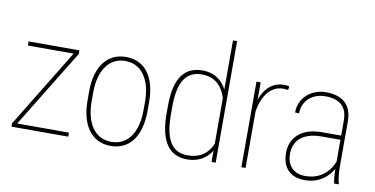

<svg xmlns="http://www.w3.org/2000/svg" viewBox="-73 -953 2282 1167"><g transform="rotate(10 1068.0 -369.5)"><path d="M395.5 -24.9V0H52.2V-24.9ZM371.6 -506.3 61 0H45.4V-20.5L356 -528.3H371.6ZM359.4 -528.3V-502.9H58.1V-528.3Z M473.1 -236.3V-293Q473.1 -350.6 485.8 -396Q498.5 -441.4 522.5 -473.1Q546.4 -504.9 580.8 -521.5Q615.2 -538.1 658.7 -538.1Q702.6 -538.1 736.8 -521.5Q771 -504.9 794.7 -473.1Q818.4 -441.4 830.8 -396Q843.3 -350.6 843.3 -293V-236.3Q843.3 -178.7 830.8 -132.8Q818.4 -86.9 794.7 -54.9Q771 -22.9 736.8 -6.1Q702.6 10.7 658.7 10.7Q615.2 10.7 580.8 -6.1Q546.4 -22.9 522.5 -54.9Q498.5 -86.9 485.8 -132.8Q473.1 -178.7 473.1 -236.3ZM498.5 -293V-236.3Q498.5 -189.5 508.3 -148.9Q518.1 -108.4 537.8 -78.4Q557.6 -48.3 587.9 -31.5Q618.2 -14.6 658.7 -14.6Q699.2 -14.6 729.2 -31.5Q759.3 -48.3 779.1 -78.4Q798.8 -108.4 808.6 -148.9Q818.4 -189.5 818.4 -236.3V-293Q818.4 -338.9 808.6 -378.7Q798.8 -418.5 778.8 -448.7Q758.8 -479 729 -496.1Q699.2 -513.2 658.7 -513.2Q618.2 -513.2 587.9 -496.1Q557.6 -479 537.8 -448.7Q518.1 -418.5 508.3 -378.7Q498.5 -338.9 498.5 -293Z M1280.3 -102.5V-750H1305.7V0H1280.3ZM960 -241.2V-288.1Q960 -355.5 971.4 -402.8Q982.9 -450.2 1004.9 -480.2Q1026.9 -510.3 1058.3 -524.2Q1089.8 -538.1 1129.9 -538.1Q1166.5 -538.1 1195.6 -526.4Q1224.6 -514.6 1245.8 -493.9Q1267.1 -473.1 1281.2 -445.3Q1295.4 -417.5 1302.7 -385.3V-126.5Q1297.4 -100.1 1283.7 -75.4Q1270 -50.8 1248.3 -31.2Q1226.6 -11.7 1196.8 -0.5Q1167 10.7 1128.9 10.7Q1089.4 10.7 1057.9 -4.2Q1026.4 -19 1004.6 -50Q982.9 -81.1 971.4 -128.7Q960 -176.3 960 -241.2ZM986.8 -288.1V-241.2Q986.8 -183.6 995.4 -140.9Q1003.9 -98.1 1021.5 -70.1Q1039.1 -42 1065.9 -28.1Q1092.8 -14.2 1129.4 -14.2Q1176.3 -14.2 1209 -31.2Q1241.7 -48.3 1261.2 -76.9Q1280.8 -105.5 1288.1 -140.1V-365.2Q1283.7 -387.2 1273.9 -412.6Q1264.2 -438 1246.3 -461.2Q1228.5 -484.4 1200.2 -499Q1171.9 -513.7 1130.4 -513.7Q1093.8 -513.7 1066.7 -499.8Q1039.6 -485.8 1021.7 -458Q1003.9 -430.2 995.4 -387.7Q986.8 -345.2 986.8 -288.1Z M1490.2 -436V0H1464.4V-528.3H1490.2ZM1666 -533.7 1662.6 -510.7Q1656.2 -512.7 1648.9 -513.4Q1641.6 -514.2 1633.3 -514.2Q1596.7 -514.2 1568.8 -495.8Q1541 -477.5 1522.5 -445.6Q1503.9 -413.6 1494.6 -371.6Q1485.4 -329.6 1485.4 -282.2L1470.2 -281.2Q1470.2 -336.9 1480.2 -383.8Q1490.2 -430.7 1510.7 -465.3Q1531.2 -500 1562 -519Q1592.8 -538.1 1634.3 -538.1Q1644 -538.1 1652.1 -537.1Q1660.2 -536.1 1666 -533.7Z M2028.3 -99.6V-386.2Q2028.3 -430.7 2012.7 -458.5Q1997.1 -486.3 1967 -499.8Q1937 -513.2 1893.6 -513.2Q1853.5 -513.2 1821.8 -497.3Q1790 -481.4 1771.5 -452.1Q1752.9 -422.9 1752.9 -382.8L1728 -384.3Q1728 -417 1740.2 -445.1Q1752.4 -473.1 1774.7 -493.9Q1796.9 -514.6 1827.4 -526.4Q1857.9 -538.1 1894.5 -538.1Q1940.9 -538.1 1976.6 -522.9Q2012.2 -507.8 2032.7 -474.4Q2053.2 -440.9 2053.2 -385.3V-106Q2053.2 -77.1 2056.4 -48.8Q2059.6 -20.5 2064.9 -4.4V0H2036.6Q2032.2 -19 2030.3 -46.4Q2028.3 -73.7 2028.3 -99.6ZM2038.1 -294.4 2039.1 -268.6H1913.1Q1868.2 -268.6 1835.7 -258.3Q1803.2 -248 1782.2 -229.7Q1761.2 -211.4 1751.2 -186.3Q1741.2 -161.1 1741.2 -131.3Q1741.2 -92.8 1755.6 -66.9Q1770 -41 1795.7 -27.8Q1821.3 -14.6 1854.5 -14.6Q1901.4 -14.6 1937.5 -32Q1973.6 -49.3 1998.3 -80.8Q2022.9 -112.3 2035.6 -155.3L2046.9 -131.3Q2039.1 -106 2023.4 -80.8Q2007.8 -55.7 1984.1 -34.9Q1960.4 -14.2 1928.2 -1.7Q1896 10.7 1854.5 10.7Q1813 10.7 1781.7 -5.4Q1750.5 -21.5 1733.4 -53.5Q1716.3 -85.4 1716.3 -133.8Q1716.3 -168.9 1728.8 -198.2Q1741.2 -227.5 1765.6 -249.3Q1790 -271 1826.4 -282.7Q1862.8 -294.4 1910.6 -294.4Z"/></g></svg>

Font: Roboto Condensed Thin
Style: Regular
Weight: 250
Width: 3
Designer: Christian Robertson
Foundry: Google
Version: Version 3.009; 2024